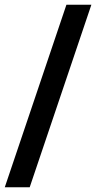

<svg xmlns="http://www.w3.org/2000/svg" viewBox="-27 -731 419 812"><path d="M98.6 61H-6.8L253.9 -710.9H359.4Z"/></svg>

Font: Roboto Web
Style: Bold
Weight: 700
Designer: Google
Version: Version 1.200310; 2013